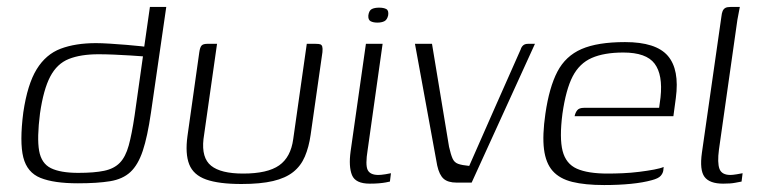

<svg xmlns="http://www.w3.org/2000/svg" viewBox="-20 -525 2190 552"><path d="M204 2Q135 2 96.5 -13.5Q58 -29 47 -72.5Q36 -116 47 -202Q59 -283 85.5 -326Q112 -369 154.5 -385Q197 -401 256 -401Q272 -401 296 -399.5Q320 -398 344 -396Q368 -394 386.5 -392Q405 -390 410 -388L393 -379L411 -505H458L414 -201Q404 -132 390.5 -91.5Q377 -51 355 -30.5Q333 -10 296.5 -4Q260 2 204 2ZM205 -28Q251 -28 279.5 -34Q308 -40 324.5 -57Q341 -74 350 -106.5Q359 -139 367 -193L391 -363Q378 -364 355 -365.5Q332 -367 307.5 -368Q283 -369 263 -369Q212 -369 178 -355.5Q144 -342 124.5 -305Q105 -268 95 -199Q86 -128 92.5 -91.5Q99 -55 126.5 -41.5Q154 -28 205 -28Z M604 -399 565 -125Q559 -71 587 -48.5Q615 -26 679 -26Q749 -26 782.5 -49.5Q816 -73 823 -125L862 -399Q863 -399 866.5 -399Q870 -399 874 -399Q878 -399 882 -399Q886 -399 887 -399Q897 -399 901 -397.5Q905 -396 906.5 -391Q908 -386 907 -375L873 -137Q868 -102 856.5 -75Q845 -48 823 -30.5Q801 -13 765 -4.5Q729 4 674 4Q609 4 572.5 -9Q536 -22 524 -52.5Q512 -83 519 -134L553 -375Q555 -389 559.5 -394Q564 -399 576 -399Q584 -399 590 -399Q596 -399 604 -399Z M1043 3Q1002 3 992 -21.5Q982 -46 988 -90L1032 -399H1080L1037 -94Q1030 -51 1037 -36.5Q1044 -22 1068 -22Q1075 -22 1088 -24Q1101 -26 1104 -27L1101 -3Q1097 -2 1089 -0.5Q1081 1 1069.5 2Q1058 3 1043 3ZM1065 -460Q1053 -460 1045.5 -464Q1038 -468 1039 -481Q1041 -495 1049 -499Q1057 -503 1070 -503Q1083 -503 1090.5 -499Q1098 -495 1096 -481Q1093 -468 1085 -464Q1077 -460 1065 -460Z M1293 0Q1268 0 1255.5 -11Q1243 -22 1237 -49L1173 -399H1222L1271 -103Q1276 -81 1281 -69.5Q1286 -58 1297 -54Q1308 -50 1329 -48Q1366 -132 1403 -216Q1440 -300 1477 -383Q1479 -390 1484 -394.5Q1489 -399 1498 -399H1518L1336 0Z M1717 7Q1662 7 1625.5 -2Q1589 -11 1569 -33.5Q1549 -56 1544 -96Q1539 -136 1548 -198Q1559 -274 1582.5 -319Q1606 -364 1652 -384Q1698 -404 1777 -404Q1866 -404 1900 -364.5Q1934 -325 1923 -243L1916 -191H1632Q1634 -201 1639.5 -208Q1645 -215 1659 -215H1875L1879 -245Q1886 -310 1862 -342Q1838 -374 1772 -374Q1717 -374 1681.5 -358.5Q1646 -343 1626.5 -305.5Q1607 -268 1597 -198Q1588 -128 1597.5 -91Q1607 -54 1638.5 -40Q1670 -26 1727 -26Q1747 -26 1770.5 -27Q1794 -28 1818 -31Q1842 -34 1860.5 -37.5Q1879 -41 1888 -45L1887 -35Q1886 -27 1879.5 -19.5Q1873 -12 1854 -7Q1829 0 1794 3.5Q1759 7 1717 7Z M2059 3Q2020 3 2005.5 -16.5Q1991 -36 1998 -86L2054 -477Q2055 -487 2057.5 -493Q2060 -499 2065 -502Q2070 -505 2080 -505H2107Q2107 -504 2105 -494.5Q2103 -485 2100 -468L2047 -95Q2042 -57 2048.5 -39.5Q2055 -22 2080 -22Q2086 -22 2098.5 -24Q2111 -26 2115 -27L2112 -3Q2106 -2 2093.5 0.5Q2081 3 2059 3Z"/></svg>

Font: Genos Thin Light
Style: Italic
Weight: 300
Italic angle: -8°
Version: Version 1.010